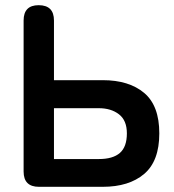

<svg xmlns="http://www.w3.org/2000/svg" viewBox="-20 -720 670 740"><path d="M130 0Q71 0 71 -59V-641Q71 -700 129 -700Q188 -700 188 -641V-411H376Q477 -411 535.5 -362Q594 -313 594 -206Q594 -99 535.5 -49.5Q477 0 376 0ZM188 -107H361Q415 -107 442 -130.5Q469 -154 469 -206Q469 -256 438.5 -279.5Q408 -303 361 -303H188Z"/></svg>

Font: Zen Maru Gothic
Style: Bold
Weight: 700
Designer: Yoshimichi Ohira
Foundry: Positype
Version: Version 1.001